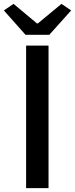

<svg xmlns="http://www.w3.org/2000/svg" viewBox="-38 -973 388 993"><path d="M97 0H213V-737H97ZM94 -793H217L330 -919L280 -953L158 -852H153L32 -953L-18 -919Z"/></svg>

Font: Noto Sans TC Medium
Style: Regular
Weight: 500
Designer: Ryoko NISHIZUKA 西塚涼子 (kana, bopomofo & ideographs); Paul D. Hunt (Latin, Greek & Cyrillic); Sandoll Communications 산돌커뮤니
Foundry: Adobe
Version: Version 2.004;hotconv 1.0.118;makeotfexe 2.5.65603